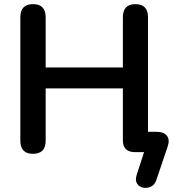

<svg xmlns="http://www.w3.org/2000/svg" viewBox="-20 -733 835 925"><path d="M733 135Q725 158 706.5 166.5Q688 175 669 171Q650 167 640 151Q630 135 639 108L674 0H631Q572 0 572 -57V-307H200V-55Q200 8 139 8Q78 8 78 -55V-650Q78 -713 139 -713Q200 -713 200 -650V-408H572V-650Q572 -713 632 -713Q693 -713 693 -650V-98H734Q769 -98 784 -79Q799 -60 788 -28Z"/></svg>

Font: Chiron GoRound TC M
Style: Regular
Weight: 500
Designer: Ryoko NISHIZUKA 西塚涼子 (kana, bopomofo & ideographs); Paul D. Hunt (Latin, Greek & Cyrillic); Sandoll Communications 산돌커뮤니
Foundry: Adobe
Version: Version 1.000;hotconv 1.1.1;makeotfexe 2.6.0